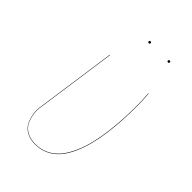

<svg xmlns="http://www.w3.org/2000/svg" viewBox="-210 -776 869 869"><g transform="rotate(45 224.5 -341.0)"><path d="M224.1 -679.2Q217.8 -679.2 217.8 -685.1Q217.8 -690.9 224.1 -690.9Q230 -690.9 230 -685.1Q230 -679.2 224.1 -679.2ZM347.2 -679.2Q340.8 -679.2 340.8 -685.1Q340.8 -690.9 347.2 -690.9Q353 -690.9 353 -685.1Q353 -679.2 347.2 -679.2ZM384.8 -517.1Q388.2 -477.1 388.2 -442.9Q388.2 -396 386 -353.5Q383.8 -311 377.7 -264.6Q371.6 -218.3 361.8 -179.7Q352.1 -141.1 336.2 -105.5Q320.3 -69.8 299.6 -45.2Q278.8 -20.5 249.3 -5.9Q219.7 8.8 184.1 8.8Q151.9 8.8 128.9 -3.9Q106 -16.6 95.7 -36.9Q85.4 -57.1 81.3 -82.5Q77.1 -107.9 82 -133.8L136.2 -517.1H138.2L84 -133.8Q79.1 -108.4 83 -83.3Q86.9 -58.1 96.9 -38.1Q106.9 -18.1 129.6 -5.6Q152.3 6.8 184.1 6.8Q219.7 6.8 249 -8.1Q278.3 -22.9 298.8 -47.9Q319.3 -72.8 335.2 -108.9Q351.1 -145 360.6 -183.8Q370.1 -222.7 376 -268.8Q381.8 -314.9 384 -356.4Q386.2 -397.9 386.2 -442.9Q386.2 -477.1 382.8 -517.1Z"/></g></svg>

Font: Fira Sans Compressed Two
Style: Italic
Weight: 100
Width: 3
Italic angle: -8°
Designer: Carrois Corporate & Edenspiekermann AG
Foundry: Carrois Corporate GbR & Edenspiekermann AG
Version: Version 4.203;PS 004.203;hotconv 1.0.88;makeotf.lib2.5.64775